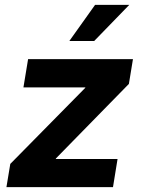

<svg xmlns="http://www.w3.org/2000/svg" viewBox="-20 -764 574 784"><path d="M6.3 0 22 -94.7 328.1 -405.3 328.6 -407.2H75.7L94.7 -522.5H522.9L506.3 -421.4L208 -116.7V-114.7H460L441.4 0ZM263.2 -596.7 368.2 -744.1H507.8L364.7 -596.7Z"/></svg>

Font: Inter 28pt
Style: Bold Italic
Weight: 700
Italic angle: -9.3988°
Designer: Rasmus Andersson
Foundry: rsms
Version: Version 4.001;git-66647c0bb